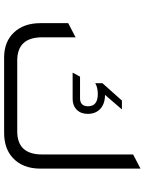

<svg xmlns="http://www.w3.org/2000/svg" viewBox="92 -776 685 908"><g transform="rotate(90 434.0 -322.5)"><path d="M711 -610 778 -645V-172Q778 -87 726 -40Q682 0 609 0H252Q178 0 134 -46.5Q90 -93 90 -172V-303L157 -338V-180Q157 -62 267 -62H602Q711 -62 711 -180ZM430 -477Q471 -477 495 -455Q519 -433 519 -396Q519 -363 499.5 -343.5Q480 -324 448 -324H324L343 -359H445Q483 -359 483 -397Q483 -443 425 -443Q395 -443 374 -431V-465L456 -557H498L429 -477Z"/></g></svg>

Font: Tajawal
Style: Regular
Weight: 400
Designer: Boutros Fonts
Foundry: Created by Boutros International 2017
Version: Version 1.700